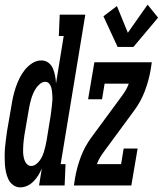

<svg xmlns="http://www.w3.org/2000/svg" viewBox="-38 -798 700 826"><path d="M49 8Q32 8 18.5 -2Q5 -12 -2 -27Q-9 -42 -12.5 -58.5Q-16 -75 -17 -92Q-18 -109 -18 -126.5Q-18 -144 -16.5 -162Q-15 -180 -12.5 -197.5Q-10 -215 -8 -232L11 -342Q14 -362 18.5 -382Q23 -402 29.5 -421.5Q36 -441 45.5 -460.5Q55 -480 68.5 -497Q82 -514 100.5 -526Q119 -538 140 -538Q157 -538 170 -528.5Q183 -519 189.5 -503.5Q196 -488 199 -472Q202 -456 203 -439L236 -643H215L219 -735H329L223 -92H244L240 0H130L142 -74Q136 -59 127.5 -45Q119 -31 107 -18.5Q95 -6 80 1Q65 8 49 8ZM96 -84Q107 -84 116.5 -91Q126 -98 133 -107.5Q140 -117 144.5 -127.5Q149 -138 152 -148.5Q155 -159 157.5 -169.5Q160 -180 162 -191L180 -301Q181 -311 182.5 -321Q184 -331 185 -341.5Q186 -352 187 -362Q188 -372 187.5 -382Q187 -392 186 -402Q185 -412 182.5 -421.5Q180 -431 173.5 -438.5Q167 -446 157 -446Q145 -446 134.5 -437.5Q124 -429 117 -418.5Q110 -408 105 -396.5Q100 -385 96.5 -373.5Q93 -362 90.5 -350.5Q88 -339 86 -327L67 -217Q66 -207 64.5 -197.5Q63 -188 62.5 -178.5Q62 -169 61.5 -159.5Q61 -150 61.5 -140.5Q62 -131 64 -121.5Q66 -112 69.5 -104Q73 -96 80 -90Q87 -84 96 -84ZM468 -596 407 -728 465 -772 512 -657 597 -778 642 -722 536 -596ZM280 0 285 -33Q293 -79 310 -124Q327 -169 356 -208L487 -386Q496 -398 503.5 -411Q511 -424 516 -438H412L401 -371H341L368 -530H615L610 -497Q602 -451 585 -406Q568 -361 539 -322L408 -144Q399 -132 391.5 -119Q384 -106 379 -92H483L494 -159H554L527 0Z"/></svg>

Font: Iosevka Curly Slab SmBdExObl
Style: Regular
Weight: 600
Width: 7
Italic angle: -9°
Monospace: yes
Designer: Belleve Invis
Foundry: Belleve Invis
Version: Version 11.1.0; ttfautohint (v1.8.3)